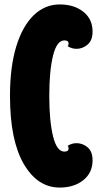

<svg xmlns="http://www.w3.org/2000/svg" viewBox="-20 -791 462 865"><path d="M397 -68Q397 -13 355.5 20.5Q314 54 249 54Q149 54 87 -52.5Q25 -159 25 -359Q25 -489 53 -581Q81 -673 131.5 -722Q182 -771 249 -771Q314 -771 355.5 -738Q397 -705 397 -649Q397 -609 374.5 -590Q352 -571 325 -571Q303 -571 285 -583Q289 -588 289 -595Q289 -609 270 -609Q236 -609 219 -540.5Q202 -472 202 -359Q202 -246 219 -177Q236 -108 270 -108Q289 -108 289 -122Q289 -129 285 -134Q303 -146 325 -146Q352 -146 374.5 -127.5Q397 -109 397 -68Z"/></svg>

Font: Exile
Style: Regular
Weight: 400
Designer: Bartłomiej Rózga @rozgatype
Version: Version 1.000; ttfautohint (v1.8.4.7-5d5b)